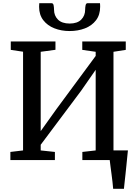

<svg xmlns="http://www.w3.org/2000/svg" viewBox="-20 -1003 857 1203"><path d="M689 180Q687.5 160.5 684.8 136.5Q682 112.5 678.8 88Q675.5 63.5 672.5 40.8Q669.5 18 667.5 0L622.5 -60.5H781.5Q779.5 -41 777 -16.8Q774.5 7.5 772 34Q769.5 60.5 766.5 86.8Q763.5 113 761 137Q758.5 161 756.5 180ZM45 0V-51L124.5 -60.5V-679L47.5 -690.5V-743H327.5V-691L235 -678.5V-181.5L334 -320L579.5 -652.5V-678.5L495.5 -690.5V-743H768V-690.5L691 -678.5V-60.5L772 -51V0H496V-51L579.5 -60.5V-565.5L488 -434L235 -96V-60.5L324 -51V0ZM303 -983Q313.5 -983 316 -969.5Q318.5 -956 318.5 -942.5Q318.5 -905 343.2 -880.2Q368 -855.5 416.5 -855.5Q464.5 -855.5 489 -880.2Q513.5 -905 513.5 -942.5Q513.5 -956 516.2 -969.5Q519 -983 528.5 -983H606.5Q607 -978 607.2 -972.2Q607.5 -966.5 607.5 -960.5Q607.5 -910 581.5 -876Q555.5 -842 512 -825.2Q468.5 -808.5 416 -808.5Q364.5 -808.5 321 -825.5Q277.5 -842.5 251.2 -876.5Q225 -910.5 225 -960.5Q225 -966.5 225.5 -972.2Q226 -978 226 -983Z"/></svg>

Font: Merriweather Medium
Style: Regular
Weight: 500
Version: Version 2.100